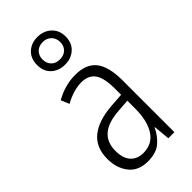

<svg xmlns="http://www.w3.org/2000/svg" viewBox="-252 -867 940 940"><g transform="rotate(-45 217.5 -397.0)"><path d="M219 -542Q295 -542 329.5 -497.5Q364 -453 364 -359V0H322L314 -85H312Q293 -44 261 -17Q229 10 172 10Q106 10 72.5 -33Q39 -76 39 -139Q39 -219 90.5 -260.5Q142 -302 238 -309L309 -314V-355Q309 -431 286 -463Q263 -495 214 -495Q161 -495 99 -461L81 -504Q112 -522 147 -532Q182 -542 219 -542ZM244 -267Q95 -257 95 -140Q95 -88 119 -61.5Q143 -35 185 -35Q247 -35 278.5 -84Q310 -133 310 -216V-272ZM220 -612Q177 -612 149 -637.5Q121 -663 121 -708Q121 -752 148.5 -778Q176 -804 219 -804Q262 -804 290.5 -777.5Q319 -751 319 -708Q319 -664 291 -638Q263 -612 220 -612ZM220 -648Q248 -648 264.5 -664.5Q281 -681 281 -707Q281 -734 264 -751Q247 -768 220 -768Q192 -768 175.5 -751Q159 -734 159 -708Q159 -682 175 -665Q191 -648 220 -648Z"/></g></svg>

Font: Noto Sans Telugu Condensed Light
Style: Regular
Weight: 300
Width: 3
Designer: Jelle Bosma - Monotype Design Team
Foundry: Monotype Imaging Inc.
Version: Version 2.005; ttfautohint (v1.8.4.7-5d5b)